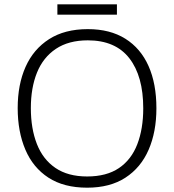

<svg xmlns="http://www.w3.org/2000/svg" viewBox="-20 -860 808 890"><path d="M705 -358Q705 -249 669 -166Q633 -83 561.5 -36.5Q490 10 384 10Q276 10 204.5 -36.5Q133 -83 97.5 -166.5Q62 -250 62 -359Q62 -468 98.5 -550Q135 -632 207.5 -678.5Q280 -725 387 -725Q490 -725 561 -680.5Q632 -636 668.5 -554Q705 -472 705 -358ZM123 -359Q123 -264 151 -192.5Q179 -121 237 -81.5Q295 -42 384 -42Q474 -42 531.5 -81Q589 -120 616.5 -191.5Q644 -263 644 -358Q644 -507 579.5 -590Q515 -673 387 -673Q298 -673 239 -633.5Q180 -594 151.5 -523.5Q123 -453 123 -359ZM522 -840V-792H246V-840Z"/></svg>

Font: Noto Sans Bengali UI Light
Style: Regular
Weight: 300
Designer: Jelle Bosma - Monotype Design Team
Foundry: Monotype Imaging Inc.
Version: Version 2.003; ttfautohint (v1.8.4.7-5d5b)